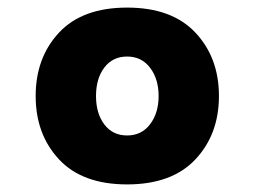

<svg xmlns="http://www.w3.org/2000/svg" viewBox="-20 -555 671 506"><path d="M495 -135Q433 -69 315 -69Q197 -69 135.5 -135Q74 -201 74 -302Q74 -403 135.5 -469Q197 -535 315 -535Q433 -535 495 -469Q557 -403 557 -302Q557 -201 495 -135ZM255 -227Q277 -198 315 -198Q353 -198 375.5 -227.5Q398 -257 398 -302Q398 -347 375.5 -376.5Q353 -406 315 -406Q277 -406 255 -377Q233 -348 233 -302Q233 -256 255 -227Z"/></svg>

Font: Martel Sans Heavy
Style: Regular
Weight: 900
Designer: Dan Reynolds and Mathieu Réguer
Foundry: Dan Reynolds and Mathieu Réguer
Version: Version 1.001;PS 001.001;hotconv 1.0.70;makeotf.lib2.5.58329